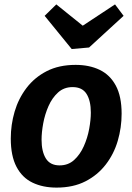

<svg xmlns="http://www.w3.org/2000/svg" viewBox="-20 -841 601 873"><path d="M237 12Q175 12 128 -10.5Q81 -33 55 -82.5Q29 -132 29 -211Q29 -274 46.5 -333.5Q64 -393 100.5 -441Q137 -489 192.5 -517.5Q248 -546 324 -546Q386 -546 433 -523.5Q480 -501 506.5 -452Q533 -403 533 -324Q533 -261 515.5 -201Q498 -141 461 -93Q424 -45 368.5 -16.5Q313 12 237 12ZM251 -89Q290 -89 317 -113.5Q344 -138 361 -176Q378 -214 385.5 -255Q393 -296 393 -329Q393 -383 373.5 -414Q354 -445 310 -445Q271 -445 244 -420.5Q217 -396 200.5 -358.5Q184 -321 176.5 -280Q169 -239 169 -206Q169 -152 188.5 -120.5Q208 -89 251 -89ZM503 -821 542 -769 385 -625 306 -618 183 -769 236 -821 400 -689 306 -691Z"/></svg>

Font: Bitter Thin
Style: Bold Italic
Weight: 700
Italic angle: -9°
Version: Version 3.021